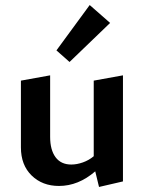

<svg xmlns="http://www.w3.org/2000/svg" viewBox="-20 -731 571 762"><path d="M256 -485 204 -531 336 -711 417 -640ZM468 -432V-11L373 11L358 -51Q291 7 214 7Q148 7 105.5 -34.5Q63 -76 63 -146V-411L179 -432V-188Q179 -136 200.5 -107Q222 -78 263 -78Q285 -78 309 -86.5Q333 -95 352 -111V-411Z"/></svg>

Font: Ysabeau Infant
Style: Bold
Weight: 700
Designer: Christian Thalmann (Catharsis Fonts)
Version: Version 0.003